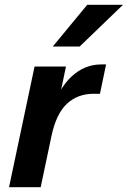

<svg xmlns="http://www.w3.org/2000/svg" viewBox="-20 -781 533 801"><path d="M17.7 0 124.2 -503.5H255.2L217.1 -320.9H197.4Q225.7 -413.3 279.5 -462.7Q333.4 -512.2 402.5 -512.2H422.6L397 -389.8H371Q303.8 -389.8 259.1 -348Q214.5 -306.2 194.9 -214.3L149.7 0ZM200.3 -587 343.9 -761H493.1L312.4 -587Z"/></svg>

Font: Wix Madefor Text
Style: Italic
Weight: 400
Italic angle: -12°
Designer: Dalton Maag Ltd
Foundry: Dalton Maag Ltd
Version: Version 3.100